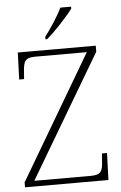

<svg xmlns="http://www.w3.org/2000/svg" viewBox="-61 -973 641 1016"><g transform="rotate(-5 259.0 -465.5)"><path d="M206 -784V-771H215C259 -807 331 -886 356 -921V-931H299C278 -886 235 -822 206 -784ZM30 0H473L478 -143H451L448 -101C445 -49 436 -30 382 -30H82L468 -682V-714H54L49 -571H75L78 -612C82 -665 90 -684 144 -684H418L30 -26Z"/></g></svg>

Font: Noto Serif Devanagari ExtraLight
Style: Regular
Weight: 200
Designer: Universal Thirst, Indian Type Foundry and the Monotype Design Team
Foundry: Monotype Imaging Inc.
Version: Version 2.004